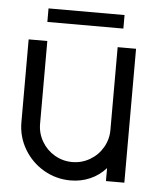

<svg xmlns="http://www.w3.org/2000/svg" viewBox="-48 -662 583 707"><g transform="rotate(5 243.5 -308.0)"><path d="M40 -194V-500H109V-194Q109 -159 126.5 -129Q144 -99 174 -81.5Q204 -64 239 -64Q274 -64 304 -81.5Q334 -99 351.5 -129Q369 -159 369 -194V-500H437V-5H369V-53Q344 -25 310.5 -10.5Q277 4 239 4Q185 4 139.5 -22.5Q94 -49 67 -94.5Q40 -140 40 -194ZM103 -570V-620H384V-570Z"/></g></svg>

Font: Sulphur Point
Style: Regular
Weight: 400
Designer: Noponies / Dale Sattler
Foundry: Noponies
Version: Version 1.000; ttfautohint (v1.8)